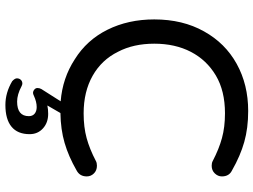

<svg xmlns="http://www.w3.org/2000/svg" viewBox="-135 -597 949 719"><g transform="rotate(90 339.5 -237.5)"><path d="M640.6 -87.9Q640.6 -61.5 618.2 -49.8Q565.4 -19.5 515.1 -4.9Q464.8 9.8 403.3 10.7L375 59.6Q389.6 56.6 406.2 56.6Q439.5 56.6 460.9 76.2Q482.4 95.7 482.4 126Q482.4 170.9 454.6 193.8Q426.8 216.8 373 216.8Q327.1 216.8 284.2 191.4Q273.4 181.6 273.4 173.8Q273.4 165 278.8 159.2Q284.2 153.3 293 153.3Q296.9 153.3 302.7 156.2Q334 172.9 360.4 172.9Q415 172.9 415 128.9Q415 115.2 405.8 107.4Q396.5 99.6 380.9 99.6Q361.3 99.6 337.9 110.4Q332 113.3 328.1 113.3Q321.3 113.3 315.4 108.4Q309.6 103.5 309.6 96.7Q309.6 88.9 313.5 82L359.4 9.8Q272.5 2.9 202.1 -43Q129.9 -87.9 91.3 -165.5Q52.7 -243.2 52.7 -340.8Q52.7 -447.3 97.7 -527.3Q141.6 -606.4 219.2 -649.4Q296.9 -692.4 395.5 -692.4Q460 -692.4 511.7 -677.7Q563.5 -663.1 618.2 -631.8Q640.6 -621.1 640.6 -593.8Q640.6 -579.1 629.4 -567.4Q618.2 -555.7 600.6 -555.7Q589.8 -555.7 583 -559.6Q538.1 -583 497.1 -594.2Q456.1 -605.5 404.3 -605.5Q320.3 -605.5 262.7 -571.3Q205.1 -537.1 174.3 -478Q143.6 -418.9 143.6 -340.8Q143.6 -262.7 173.8 -205.1Q204.1 -143.6 263.7 -109.9Q323.2 -76.2 404.3 -76.2Q456.1 -76.2 497.1 -87.4Q538.1 -98.6 583 -122.1Q589.8 -126 600.6 -126Q618.2 -126 629.4 -114.7Q640.6 -103.5 640.6 -87.9Z"/></g></svg>

Font: FakePearl
Style: Regular
Weight: 400
Version: Version 1.2